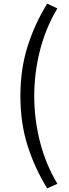

<svg xmlns="http://www.w3.org/2000/svg" viewBox="-20 -838 378 1054"><path d="M239 196Q170 84 131 -39.5Q92 -163 92 -311Q92 -458 131 -582Q170 -706 239 -818L295 -792Q231 -685 199.5 -561.5Q168 -438 168 -311Q168 -183 199.5 -59.5Q231 64 295 171Z"/></svg>

Font: Noto Sans HK Thin
Style: Regular
Weight: 400
Version: Version 2.004-H2;hotconv 1.0.118;makeotfexe 2.5.65603